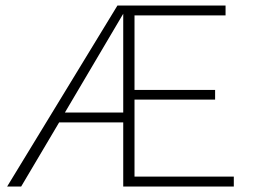

<svg xmlns="http://www.w3.org/2000/svg" viewBox="-20 -678 918 698"><path d="M830 -36V0H428V-233H195L57 0H6L407 -658H800V-622H469V-351H762V-316H469V-36ZM428 -269V-628L216 -269Z"/></svg>

Font: Ysabeau SC Light
Style: Regular
Weight: 300
Designer: Christian Thalmann (Catharsis Fonts)
Version: Version 0.003